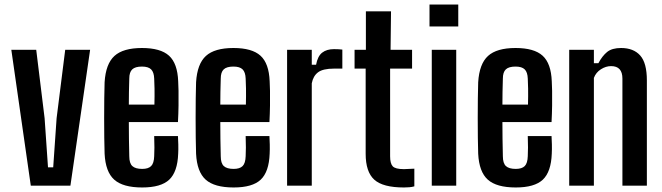

<svg xmlns="http://www.w3.org/2000/svg" viewBox="-20 -820 2925 848"><path d="M116 0 30 -600H140L177 -298L192 -81H215L230 -298L268 -600H378L291 0Z M661 -219H766Q767 -205 767.5 -182Q768 -159 767 -141Q764 -61 727.5 -26.5Q691 8 608 8Q523 8 484.5 -26.5Q446 -61 442 -141Q441 -170 440.5 -211.5Q440 -253 440 -298Q440 -343 440.5 -385Q441 -427 442 -457Q447 -538 485.5 -573Q524 -608 607 -608Q689 -608 726.5 -574Q764 -540 767 -461Q768 -448 768.5 -419Q769 -390 768.5 -353.5Q768 -317 766 -281H549Q549 -244 549.5 -207Q550 -170 551 -130Q551 -99 564.5 -86.5Q578 -74 608 -74Q635 -74 647.5 -86.5Q660 -99 661 -130Q663 -162 661 -219ZM607 -526Q577 -526 564 -513.5Q551 -501 551 -473Q550 -441 549.5 -413.5Q549 -386 549 -358H662Q663 -398 662.5 -429Q662 -460 661 -473Q660 -501 647.5 -513.5Q635 -526 607 -526Z M1065 -219H1170Q1171 -205 1171.5 -182Q1172 -159 1171 -141Q1168 -61 1131.5 -26.5Q1095 8 1012 8Q927 8 888.5 -26.5Q850 -61 846 -141Q845 -170 844.5 -211.5Q844 -253 844 -298Q844 -343 844.5 -385Q845 -427 846 -457Q851 -538 889.5 -573Q928 -608 1011 -608Q1093 -608 1130.5 -574Q1168 -540 1171 -461Q1172 -448 1172.5 -419Q1173 -390 1172.5 -353.5Q1172 -317 1170 -281H953Q953 -244 953.5 -207Q954 -170 955 -130Q955 -99 968.5 -86.5Q982 -74 1012 -74Q1039 -74 1051.5 -86.5Q1064 -99 1065 -130Q1067 -162 1065 -219ZM1011 -526Q981 -526 968 -513.5Q955 -501 955 -473Q954 -441 953.5 -413.5Q953 -386 953 -358H1066Q1067 -398 1066.5 -429Q1066 -460 1065 -473Q1064 -501 1051.5 -513.5Q1039 -526 1011 -526Z M1248 0V-600H1357V-534H1376Q1383 -572 1403 -587.5Q1423 -603 1455 -603Q1465 -603 1475.5 -602.5Q1486 -602 1492 -601V-517H1456Q1406 -517 1384.5 -500.5Q1363 -484 1357 -452V0Z M1764 8Q1671 8 1633 -26.5Q1595 -61 1595 -141V-517H1546V-600H1596V-770H1707L1705 -600H1800V-517H1703V-130Q1703 -98 1714.5 -85.5Q1726 -73 1764 -73Q1777 -73 1787 -74Q1797 -75 1810 -75V3Q1800 6 1788 7Q1776 8 1764 8Z M1877 -703V-800H2004V-703ZM1887 0V-600H1995V0Z M2311 -219H2416Q2417 -205 2417.5 -182Q2418 -159 2417 -141Q2414 -61 2377.5 -26.5Q2341 8 2258 8Q2173 8 2134.5 -26.5Q2096 -61 2092 -141Q2091 -170 2090.5 -211.5Q2090 -253 2090 -298Q2090 -343 2090.5 -385Q2091 -427 2092 -457Q2097 -538 2135.5 -573Q2174 -608 2257 -608Q2339 -608 2376.5 -574Q2414 -540 2417 -461Q2418 -448 2418.5 -419Q2419 -390 2418.5 -353.5Q2418 -317 2416 -281H2199Q2199 -244 2199.5 -207Q2200 -170 2201 -130Q2201 -99 2214.5 -86.5Q2228 -74 2258 -74Q2285 -74 2297.5 -86.5Q2310 -99 2311 -130Q2313 -162 2311 -219ZM2257 -526Q2227 -526 2214 -513.5Q2201 -501 2201 -473Q2200 -441 2199.5 -413.5Q2199 -386 2199 -358H2312Q2313 -398 2312.5 -429Q2312 -460 2311 -473Q2310 -501 2297.5 -513.5Q2285 -526 2257 -526Z M2494 0V-600H2603V-541H2623Q2640 -573 2661.5 -590.5Q2683 -608 2723 -608Q2778 -608 2807.5 -575Q2837 -542 2837 -465V0H2729V-473Q2729 -528 2679 -528Q2656 -528 2634 -514Q2612 -500 2603 -476V0Z"/></svg>

Font: Big Shoulders Display
Style: Bold
Weight: 700
Designer: Patric King
Foundry: XO Type Co
Version: Version 1.000; ttfautohint (v1.8.2)